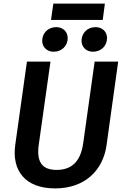

<svg xmlns="http://www.w3.org/2000/svg" viewBox="-20 -1034 688 1069"><path d="M552 -923 564 -1014H277L264 -923ZM279 -746C323 -746 357 -778 357 -822C357 -857 331 -883 293 -883C249 -883 215 -851 215 -807C215 -772 241 -746 279 -746ZM498 -746C542 -746 576 -778 576 -822C576 -857 550 -883 512 -883C468 -883 434 -851 434 -807C434 -772 460 -746 498 -746ZM638 -691H507L443 -235C429 -138 382 -88 295 -88C213 -88 182 -134 196 -230L261 -691H130L65 -228C45 -86 118 15 287 15C452 15 553 -85 573 -224Z"/></svg>

Font: Fira Sans Medium
Style: Italic
Weight: 500
Italic angle: -8°
Designer: bBox Type GmbH & Carrois Corporate GbR & Edenspiekermann AG
Foundry: bBox Type GmbH & Carrois Corporate GbR & Edenspiekermann AG
Version: Version 4.301;PS 004.301;hotconv 1.0.88;makeotf.lib2.5.64775